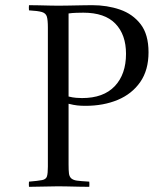

<svg xmlns="http://www.w3.org/2000/svg" viewBox="-20 -721 639 742"><path d="M310 -312Q293 -312 279 -313.5Q265 -315 245 -320V-86Q245 -62 246.5 -50.5Q248 -39 255 -32Q263 -25 277 -23Q291 -21 325 -19Q326 -9 325 1Q309 1 286 0.5Q263 0 241 -0.5Q219 -1 205 -1Q183 -1 149 0Q115 1 92 1Q91 -9 92 -19Q127 -22 142.5 -25Q158 -28 161.5 -39.5Q165 -51 165 -77V-614Q165 -644 161 -657Q157 -670 142 -674.5Q127 -679 92 -681Q91 -691 92 -701Q107 -701 128.5 -700.5Q150 -700 171 -699.5Q192 -699 205 -699Q219 -699 245 -699.5Q271 -700 297.5 -700.5Q324 -701 336 -701Q394 -701 443.5 -684Q493 -667 523.5 -627.5Q554 -588 554 -519Q554 -450 522 -404Q490 -358 435 -335Q380 -312 310 -312ZM245 -348Q261 -344 274.5 -343Q288 -342 297 -342Q380 -342 423.5 -388Q467 -434 467 -513Q467 -587 426 -629.5Q385 -672 302 -672Q291 -672 275 -671.5Q259 -671 245 -669Z"/></svg>

Font: Castoro Titling
Style: Regular
Weight: 400
Version: Version 2.04